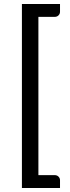

<svg xmlns="http://www.w3.org/2000/svg" viewBox="-20 -788 348 955"><path d="M278.5 147H89V-768H278.5V-729.5Q278.5 -719 271 -711.5Q263.5 -704 251.5 -704H171V83H251.5Q263.5 83 271 90.5Q278.5 98 278.5 108.5Z"/></svg>

Font: Verano Sans Medium
Style: Regular
Weight: 500
Designer: Lukasz Dziedzic with Adam Twardoch and Botio Nikoltchev
Foundry: tyPoland Lukasz Dziedzic
Version: Version 3.001;December 28, 2019;FontCreator 12.0.0.2547 64-b